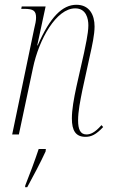

<svg xmlns="http://www.w3.org/2000/svg" viewBox="-20 -563 474 804"><path d="M338 10C362 10 382 1 412 -31L405 -39C377 -7 358 0 342 0C316 0 307 -22 307 -59C307 -97 316 -141 325 -186L356 -328C366 -372 376 -418 376 -452C376 -500 355 -543 300 -543C242 -543 190 -493 138 -373H136L171 -536H71L69 -526H81C121 -526 131 -517 131 -489C131 -477 128 -462 123 -442L31 0H59L118 -278C143 -399 216 -528 295 -528C341 -528 350 -485 350 -457C350 -421 336 -364 332 -342L300 -200C289 -149 281 -104 281 -67C281 -16 297 10 338 10ZM86 213 85 221H94C115 183 152 113 171 71L172 61H142C126 109 103 171 86 213Z"/></svg>

Font: Noto Serif Display Condensed Thin
Style: Italic
Weight: 100
Width: 3
Italic angle: -12°
Designer: Monotype Design Team
Foundry: Monotype Imaging Inc.
Version: Version 2.009